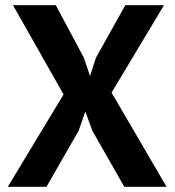

<svg xmlns="http://www.w3.org/2000/svg" viewBox="-20 -720 673 740"><path d="M10 0ZM225 -356 30 -700H195L303 -498L327 -427L350 -498L463 -700H612L410 -363L622 0H459L336 -216L309 -290L283 -216L159 0H10Z"/></svg>

Font: PT Sans
Style: Bold
Weight: 700
Version: Version 2.003W OFL; ttfautohint (v1.6)